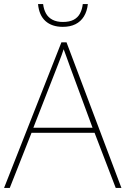

<svg xmlns="http://www.w3.org/2000/svg" viewBox="-20 -924 617 944"><path d="M549 0 445 -271H135L28 0H0L282 -716H307L577 0ZM325 -594Q321 -606 316 -619Q311 -632 305.5 -648Q300 -664 293 -682Q288 -667 282.5 -651.5Q277 -636 271 -621.5Q265 -607 260 -593L144 -296H435ZM412 -904Q408 -868 392.5 -843Q377 -818 351 -805Q325 -792 289 -792Q235 -792 203.5 -820.5Q172 -849 167 -904H192Q195 -878 206 -858Q217 -838 238 -827Q259 -816 289 -816Q322 -816 342.5 -827Q363 -838 373.5 -858Q384 -878 387 -904Z"/></svg>

Font: Noto Sans Hebrew Thin
Style: Regular
Weight: 250
Designer: Monotype Design Team
Foundry: Monotype Imaging Inc.
Version: Version 2.003